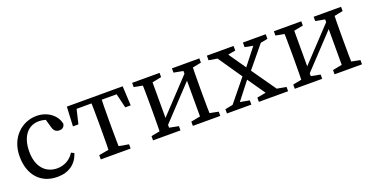

<svg xmlns="http://www.w3.org/2000/svg" viewBox="-26 -980 2876 1487"><g transform="rotate(-20 1412.0 -237.0)"><path d="M266 13C360 13 424 -33 451 -116L427 -128C396 -78 345 -50 287 -50C193 -50 126 -119 126 -245C126 -373 188 -442 275 -442C303 -442 337 -435 371 -417L325 -454L350 -366C357 -341 370 -321 403 -321C428 -321 443 -333 448 -358C435 -432 361 -487 272 -487C153 -487 43 -393 43 -236C43 -83 129 13 266 13Z M511 -314H556L594 -474L544 -432H954L904 -474L942 -314H987L979 -474H519L511 -314ZM626 0H872V-35L759 -55H739L626 -35V0ZM706 0H792C790 -45 789 -146 789 -210V-264C789 -328 790 -429 792 -474H706C708 -429 709 -328 709 -264V-210C709 -146 708 -45 706 0Z M1057 0H1283V-35L1181 -55H1161L1057 -35V0ZM1057 -439 1163 -419H1183L1283 -439V-474H1057V-439ZM1127 0H1207V-474H1127C1129 -429 1130 -328 1130 -264V-210C1130 -146 1129 -45 1127 0ZM1136 -55H1190L1532 -419H1478L1136 -55ZM1385 0H1611V-35L1509 -55H1489L1385 -35V0ZM1385 -439 1491 -419H1511L1611 -439V-474H1385V-439ZM1462 0H1541C1539 -45 1538 -146 1538 -210V-264C1538 -328 1539 -429 1541 -474H1462V0Z M1666 0H1867V-35L1773 -52H1752L1666 -35V0ZM1691 0H1752L1935 -235L1901 -258L1691 0ZM1929 0H2170V-35L2060 -55H2039L1929 -35V0ZM1932 -221 2140 -474H2077L1899 -247L1932 -221ZM2036 0H2128L1938 -271L1797 -474H1709L1888 -213L2036 0ZM1673 -436 1777 -419H1798L1893 -436V-474H1673V-436ZM1970 -436 2053 -420H2074L2158 -436V-474H1970V-436Z M2225 0H2451V-35L2349 -55H2329L2225 -35V0ZM2225 -439 2331 -419H2351L2451 -439V-474H2225V-439ZM2295 0H2375V-474H2295C2297 -429 2298 -328 2298 -264V-210C2298 -146 2297 -45 2295 0ZM2304 -55H2358L2700 -419H2646L2304 -55ZM2553 0H2779V-35L2677 -55H2657L2553 -35V0ZM2553 -439 2659 -419H2679L2779 -439V-474H2553V-439ZM2630 0H2709C2707 -45 2706 -146 2706 -210V-264C2706 -328 2707 -429 2709 -474H2630V0Z"/></g></svg>

Font: Source Serif Variable
Style: Regular
Weight: 389
Designer: Frank Grießhammer
Foundry: Adobe Systems Incorporated
Version: Version 3.001;hotconv 1.0.111;makeotfexe 2.5.65597